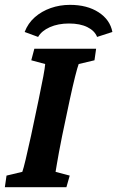

<svg xmlns="http://www.w3.org/2000/svg" viewBox="-25 -775 485 795"><path d="M-4.9 0 2 -47.9 67.4 -63.5Q72.3 -77.1 81.5 -115.7Q90.8 -154.3 103.5 -212.9L134.8 -361.3Q147.5 -421.9 154.3 -458.5Q161.1 -495.1 162.1 -509.8L104.5 -525.4L117.2 -573.2H373L366.2 -525.4L300.8 -509.8Q295.9 -497.1 286.1 -458.5Q276.4 -419.9 263.7 -361.3L232.4 -212.9Q224.6 -174.8 219.2 -145Q213.9 -115.2 210.4 -95.2Q207 -75.2 205.1 -63.5L263.7 -47.9L250 0ZM132.8 -622.1 77.1 -642.6Q90.8 -678.7 119.1 -703.6Q147.5 -728.5 185.1 -741.7Q222.7 -754.9 264.6 -754.9Q335.9 -754.9 383.3 -724.1Q430.7 -693.4 440.4 -642.6L377 -622.1Q367.2 -647.5 336.9 -662.6Q306.6 -677.7 260.7 -677.7Q215.8 -677.7 181.6 -662.6Q147.5 -647.5 132.8 -622.1Z"/></svg>

Font: Crimson Pro
Style: Bold Italic
Weight: 700
Italic angle: -12°
Designer: Jacques Le Bailly
Foundry: Baron von Fonthausen
Version: Version 1.003